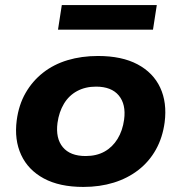

<svg xmlns="http://www.w3.org/2000/svg" viewBox="-20 -727 716 758"><path d="M309 11Q215 11 153 -22.5Q91 -56 63.5 -115.5Q36 -175 46 -252Q54 -313 81 -360Q108 -407 150 -440Q192 -473 247 -489.5Q302 -506 367 -506Q461 -506 523 -473Q585 -440 612.5 -381Q640 -322 630 -244Q622 -184 595.5 -136.5Q569 -89 526.5 -56Q484 -23 429 -6Q374 11 309 11ZM318 -111Q361 -111 392.5 -128.5Q424 -146 444 -178.5Q464 -211 470 -255Q478 -315 449 -350Q420 -385 359 -385Q317 -385 284.5 -367.5Q252 -350 232.5 -317.5Q213 -285 207 -242Q199 -181 228 -146Q257 -111 318 -111ZM209 -610 224 -707H599L584 -610Z"/></svg>

Font: Nunito Sans 10pt SemiExpanded ExtraBold
Style: Italic
Weight: 800
Width: 6
Italic angle: -9°
Designer: Vernon Adams
Foundry: Vernon Adams
Version: Version 3.101;gftools[0.9.27]